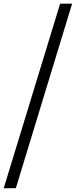

<svg xmlns="http://www.w3.org/2000/svg" viewBox="-87 -770 411 1041"><path d="M-67 251 -1 250 304 -750H239Z"/></svg>

Font: Mazius Display Extra Italic
Style: Bold
Weight: 700
Italic angle: -17°
Designer: Alberto Casagrande & Collletttivo
Foundry: Collletttivo
Version: Version 2.000;Glyphs 3.2 (3217)